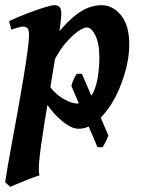

<svg xmlns="http://www.w3.org/2000/svg" viewBox="-30 -477 551 741"><path d="M468.8 -306.2Q468.8 -249 449.5 -187Q430.2 -125 403.3 -81.1Q388.7 -56.6 368.4 -33.4Q348.1 -10.3 324 4.9Q299.8 20 273.4 20Q246.6 20 211.4 -8.3Q176.3 -36.6 145.5 -82.5L160.6 -147.5Q170.4 -129.9 189.2 -114Q208 -98.1 229.5 -87.9Q251 -77.6 268.1 -77.6Q288.6 -77.6 304.9 -89.8Q321.3 -102.1 330.6 -121.6Q342.8 -147.5 348.1 -183.6Q353.5 -219.7 353.5 -256.3Q353.5 -308.1 338.4 -339.6Q323.2 -371.1 305.2 -371.1Q293.5 -371.1 271.2 -356Q249 -340.8 223.9 -311.5Q198.7 -282.2 177.7 -240.7L174.3 -325.7Q217.3 -380.9 250.5 -409.2Q283.7 -437.5 310.8 -447.3Q337.9 -457 361.8 -457Q405.3 -457 437 -418.2Q468.8 -379.4 468.8 -306.2ZM206.5 -424.8Q206.5 -403.8 199.5 -356.4Q192.4 -309.1 178 -223.6Q163.6 -138.2 141.6 -2.9Q125.5 97.7 121.6 142.1Q117.7 186.5 122.6 199.7Q115.2 201.7 99.4 207.5Q83.5 213.4 64.9 220.9Q46.4 228.5 31 234.9Q15.6 241.2 9.3 244.1L-10.3 226.1Q-7.8 207.5 -0.2 164.6Q7.3 121.6 17.8 64.5Q28.3 7.3 39.6 -54.7Q50.8 -116.7 60.3 -174.6Q69.8 -232.4 75.9 -276.9Q82 -321.3 82 -341.8Q82 -364.3 74.7 -369.4Q67.4 -374.5 59.1 -374.5Q52.7 -374.5 37.1 -370.1Q21.5 -365.7 13.7 -362.8L4.9 -395.5Q33.7 -409.2 70.3 -423.3Q106.9 -437.5 137.7 -447.3Q168.5 -457 180.2 -457Q192.4 -457 199.5 -450.4Q206.5 -443.8 206.5 -424.8ZM245.6 -145Q247.6 -155.8 253.9 -169.7Q260.3 -183.6 266.1 -191.9L286.1 -192.4L388.2 45.9Q379.9 69.8 365.7 91.3L346.2 90.8Z"/></svg>

Font: Gentium Plus
Style: Bold Italic
Weight: 700
Italic angle: -8°
Designer: Victor Gaultney, Annie Olsen, Iska Routamaa, Becca Hirsbrunner
Foundry: SIL International
Version: Version 6.101